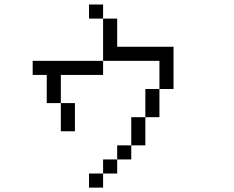

<svg xmlns="http://www.w3.org/2000/svg" viewBox="-20 -770 1040 852"><path d="M437.5 -687.5H375V-750H437.5ZM125 -500H437.5V-437.5H250V-312.5H187.5V-437.5H125ZM250 -312.5H312.5V-187.5H250ZM375 0H437.5V62.5H375ZM437.5 -62.5H500V0H437.5ZM437.5 -687.5H500V-562.5H750V-375H687.5V-500H437.5ZM500 -125H562.5V-62.5H500ZM562.5 -250H625V-125H562.5ZM625 -375H687.5V-250H625Z"/></svg>

Font: 寒蝉点阵体 16px
Style: Regular
Weight: 400
Designer: Designed by Warren2060
Foundry: ChillType
Version: Version 1.000